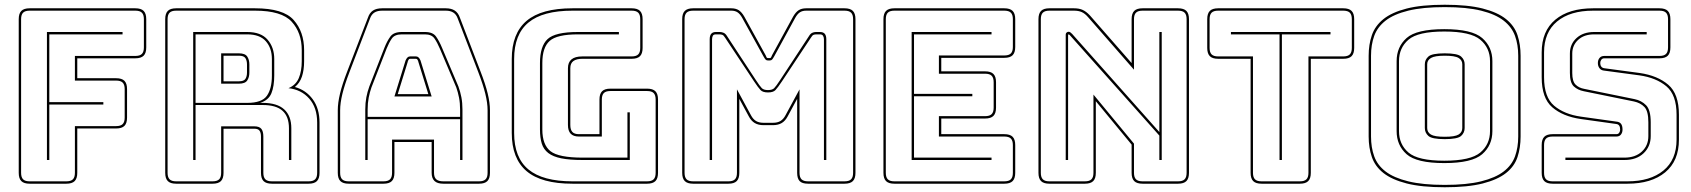

<svg xmlns="http://www.w3.org/2000/svg" viewBox="-20 -765 7133 810"><path d="M105 10Q81 10 70 -1Q59 -12 59 -36V-684Q59 -708 70 -719Q81 -730 105 -730H551Q575 -730 586 -719Q597 -708 597 -684V-565Q597 -541 586 -530Q575 -519 551 -519H306V-435H470Q494 -435 505 -424Q516 -413 516 -389V-269Q516 -245 505 -234Q494 -223 470 -223H306V-36Q306 -12 295 -1Q284 10 260 10ZM260 0Q279 0 287.5 -8.5Q296 -17 296 -36V-233H470Q489 -233 497.5 -241.5Q506 -250 506 -269V-389Q506 -408 497.5 -416.5Q489 -425 470 -425H296V-529H551Q570 -529 578.5 -537.5Q587 -546 587 -565V-684Q587 -703 578.5 -711.5Q570 -720 551 -720H105Q86 -720 77.5 -711.5Q69 -703 69 -684V-36Q69 -17 77.5 -8.5Q86 0 105 0ZM178 -90V-630H497V-620H188V-334H416V-324H188V-90Z M1023 -620H805V-331H1023Q1085 -331 1106 -361Q1127 -391 1127 -446V-516Q1127 -562 1101.5 -591Q1076 -620 1023 -620ZM913 -540H988Q1014 -540 1023 -526.5Q1032 -513 1032 -493V-459Q1032 -439 1023 -425.5Q1014 -412 988 -412H913ZM988 -530H923V-422H988Q1009 -422 1015.5 -432.5Q1022 -443 1022 -459V-493Q1022 -509 1015.5 -519.5Q1009 -530 988 -530ZM805 -90H795V-630H1023Q1081 -630 1109 -597.5Q1137 -565 1137 -516V-447Q1137 -401 1125 -371.5Q1113 -342 1077 -331H1088Q1149 -331 1179 -303.5Q1209 -276 1209 -224V-90H1199V-224Q1199 -273 1172 -297.5Q1145 -322 1088 -322H805ZM877 0Q896 0 904.5 -8.5Q913 -17 913 -36V-232H1053Q1074 -232 1082.5 -221.5Q1091 -211 1091 -189V-36Q1091 -17 1099.5 -8.5Q1108 0 1127 0H1282Q1301 0 1309.5 -8.5Q1318 -17 1318 -36V-248Q1318 -311 1284.5 -349Q1251 -387 1197 -393Q1228 -406 1240.5 -435.5Q1253 -465 1253 -507V-553Q1253 -627 1210.5 -673.5Q1168 -720 1056 -720H723Q704 -720 695.5 -711.5Q687 -703 687 -684V-36Q687 -17 695.5 -8.5Q704 0 723 0ZM877 10H723Q699 10 688 -1Q677 -12 677 -36V-684Q677 -708 688 -719Q699 -730 723 -730H1056Q1175 -730 1219 -680.5Q1263 -631 1263 -553V-507Q1263 -470 1254 -442.5Q1245 -415 1224 -398Q1271 -385 1299.5 -346Q1328 -307 1328 -248V-36Q1328 -12 1317 -1Q1306 10 1282 10H1127Q1103 10 1092 -1Q1081 -12 1081 -36V-189Q1081 -205 1075 -213.5Q1069 -222 1053 -222H923V-36Q923 -12 912 -1Q901 10 877 10Z M1531 -303V-272H1921V-303Q1921 -330 1916.5 -353Q1912 -376 1905 -396L1836 -559Q1825 -585 1813 -602.5Q1801 -620 1773 -620H1675Q1645 -620 1633 -602.5Q1621 -585 1611 -560L1547 -396Q1540 -376 1535.5 -353Q1531 -330 1531 -303ZM1691 -510Q1695 -519 1699.5 -523Q1704 -527 1710 -527H1735Q1741 -527 1745.5 -523Q1750 -519 1754 -510L1801 -358H1644ZM1744 -507 1745 -506Q1743 -510 1741 -513.5Q1739 -517 1735 -517H1710Q1706 -517 1704 -513.5Q1702 -510 1700 -506L1701 -507L1658 -368H1787ZM1921 -90V-262H1531V-90H1521V-303Q1521 -331 1525.5 -354.5Q1530 -378 1538 -400L1602 -564Q1613 -592 1627 -611Q1641 -630 1675 -630H1773Q1806 -630 1819.5 -611Q1833 -592 1845 -563L1914 -400Q1922 -378 1926.5 -354.5Q1931 -331 1931 -303V-90ZM1634 -36V-176H1811V-36Q1811 -17 1820.5 -8.5Q1830 0 1850 0H2001Q2020 0 2028.5 -8.5Q2037 -17 2037 -36V-300Q2037 -330 2027.5 -369Q2018 -408 1998 -460L1911 -687Q1905 -704 1892.5 -712Q1880 -720 1861 -720H1592Q1572 -720 1559.5 -712Q1547 -704 1541 -687L1454 -460Q1434 -408 1424.5 -369Q1415 -330 1415 -300V-36Q1415 -17 1423.5 -8.5Q1432 0 1451 0H1598Q1617 0 1625.5 -8.5Q1634 -17 1634 -36ZM1451 10Q1427 10 1416 -1Q1405 -12 1405 -36V-300Q1405 -331 1414.5 -370.5Q1424 -410 1445 -464L1532 -690Q1539 -711 1553.5 -720.5Q1568 -730 1592 -730H1861Q1884 -730 1898.5 -720.5Q1913 -711 1920 -691L2007 -464Q2028 -410 2037.5 -370.5Q2047 -331 2047 -300V-36Q2047 -12 2036 -1Q2025 10 2001 10H1850Q1825 10 1813 -1.5Q1801 -13 1801 -36V-166H1644V-36Q1644 -12 1633 -1Q1622 10 1598 10Z M2395 10Q2264 10 2201.5 -43Q2139 -96 2139 -204V-516Q2139 -624 2201.5 -677Q2264 -730 2395 -730H2645Q2669 -730 2680 -719Q2691 -708 2691 -684V-563Q2691 -539 2680 -528Q2669 -517 2645 -517H2437Q2412 -517 2399 -507.5Q2386 -498 2386 -477V-238Q2386 -218 2394.5 -208.5Q2403 -199 2422 -199H2509V-345Q2509 -369 2520 -380Q2531 -391 2555 -391H2710Q2734 -391 2745 -380Q2756 -369 2756 -345V-36Q2756 -12 2745 -1Q2734 10 2710 10ZM2710 0Q2729 0 2737.5 -8.5Q2746 -17 2746 -36V-345Q2746 -364 2737.5 -372.5Q2729 -381 2710 -381H2555Q2536 -381 2527.5 -372.5Q2519 -364 2519 -345V-189H2422Q2399 -189 2387.5 -201Q2376 -213 2376 -238V-477Q2376 -502 2391 -514.5Q2406 -527 2437 -527H2645Q2664 -527 2672.5 -535.5Q2681 -544 2681 -563V-684Q2681 -703 2672.5 -711.5Q2664 -720 2645 -720H2395Q2270 -720 2209.5 -670Q2149 -620 2149 -516V-204Q2149 -100 2209.5 -50Q2270 0 2395 0ZM2438 -90Q2383 -90 2348 -97Q2313 -104 2293 -119.5Q2273 -135 2265.5 -159.5Q2258 -184 2258 -219V-499Q2258 -570 2290 -600Q2322 -630 2418 -630H2591V-620H2418Q2330 -620 2299 -592.5Q2268 -565 2268 -499V-219Q2268 -154 2302.5 -127Q2337 -100 2438 -100H2627V-291H2637V-90Z M3220 -385Q3238 -385 3246 -393Q3254 -401 3271 -427L3393 -613Q3399 -623 3406.5 -626.5Q3414 -630 3422 -630H3439Q3453 -630 3459.5 -622.5Q3466 -615 3466 -599V-90H3456V-599Q3456 -607 3452.5 -613.5Q3449 -620 3439 -620H3424Q3417 -620 3412 -618Q3407 -616 3401 -606L3279 -422Q3261 -395 3251.5 -385Q3242 -375 3220 -375Q3198 -375 3188.5 -385Q3179 -395 3161 -422L3039 -606Q3033 -616 3027.5 -618Q3022 -620 3015 -620H3000Q2990 -620 2987 -613.5Q2984 -607 2984 -599V-90H2974V-599Q2974 -615 2980.5 -622.5Q2987 -630 3000 -630H3017Q3025 -630 3033 -626.5Q3041 -623 3047 -613L3169 -427Q3186 -401 3194 -393Q3202 -385 3220 -385ZM3053 0Q3072 0 3080.5 -8.5Q3089 -17 3089 -36V-388L3148 -279Q3157 -262 3169.5 -254.5Q3182 -247 3201 -247H3241Q3260 -247 3272.5 -254.5Q3285 -262 3294 -279L3353 -388V-36Q3353 -17 3361.5 -8.5Q3370 0 3389 0H3543Q3562 0 3570.5 -8.5Q3579 -17 3579 -36V-684Q3579 -703 3570.5 -711.5Q3562 -720 3543 -720H3381Q3365 -720 3354.5 -713Q3344 -706 3335 -690L3246 -527Q3241 -518 3237.5 -514Q3234 -510 3228 -510H3219Q3213 -510 3209.5 -514Q3206 -518 3201 -527L3111 -690Q3102 -706 3091.5 -713Q3081 -720 3065 -720H2904Q2885 -720 2876.5 -711.5Q2868 -703 2868 -684V-36Q2868 -17 2876.5 -8.5Q2885 0 2904 0ZM3053 10H2904Q2880 10 2869 -1Q2858 -12 2858 -36V-684Q2858 -708 2869 -719Q2880 -730 2904 -730H3065Q3084 -730 3096.5 -722Q3109 -714 3120 -695L3210 -532Q3212 -528 3213.5 -524Q3215 -520 3219 -520H3228Q3232 -520 3233.5 -524Q3235 -528 3237 -532L3326 -695Q3337 -714 3349.5 -722Q3362 -730 3381 -730H3543Q3567 -730 3578 -719Q3589 -708 3589 -684V-36Q3589 -12 3578 -1Q3567 10 3543 10H3389Q3364 10 3353.5 -1Q3343 -12 3343 -36V-348L3303 -274Q3293 -255 3278 -246Q3263 -237 3241 -237H3201Q3179 -237 3164 -246Q3149 -255 3139 -274L3099 -348V-36Q3099 -12 3088 -1Q3077 10 3053 10Z M3753 10Q3729 10 3718 -1Q3707 -12 3707 -36V-684Q3707 -708 3718 -719Q3729 -730 3753 -730H4217Q4241 -730 4252 -719Q4263 -708 4263 -684V-567Q4263 -543 4252 -532Q4241 -521 4217 -521H3951V-464H4136Q4160 -464 4171 -453Q4182 -442 4182 -418V-311Q4182 -287 4171 -276Q4160 -265 4136 -265H3951V-199H4217Q4241 -199 4252 -188Q4263 -177 4263 -153V-36Q4263 -12 4252 -1Q4241 10 4217 10ZM4217 0Q4236 0 4244.5 -8.5Q4253 -17 4253 -36V-153Q4253 -172 4244.5 -180.5Q4236 -189 4217 -189H3941V-275H4136Q4155 -275 4163.5 -283.5Q4172 -292 4172 -311V-418Q4172 -437 4163.5 -445.5Q4155 -454 4136 -454H3941V-531H4217Q4236 -531 4244.5 -539.5Q4253 -548 4253 -567V-684Q4253 -703 4244.5 -711.5Q4236 -720 4217 -720H3753Q3734 -720 3725.5 -711.5Q3717 -703 3717 -684V-36Q3717 -17 3725.5 -8.5Q3734 0 3753 0ZM4163 -100V-90H3826V-630H4163V-620H3836V-369H4082V-359H3836V-100Z M4503 -622 4871 -208V-630H4881V-90H4871V-193L4493 -617Q4492 -618 4490.5 -619Q4489 -620 4488 -620Q4487 -620 4486.5 -619Q4486 -618 4486 -617V-90H4476V-619Q4476 -625 4480 -628Q4484 -631 4488 -631Q4492 -631 4495 -629Q4498 -627 4503 -622ZM4557 0Q4576 0 4584.5 -8.5Q4593 -17 4593 -36V-366L4764 -159V-36Q4764 -17 4772.5 -8.5Q4781 0 4800 0H4950Q4969 0 4977.5 -8.5Q4986 -17 4986 -36V-684Q4986 -703 4977.5 -711.5Q4969 -720 4950 -720H4800Q4781 -720 4772.5 -711.5Q4764 -703 4764 -684V-471L4570 -693Q4557 -708 4543.5 -714Q4530 -720 4511 -720H4407Q4388 -720 4379.5 -711.5Q4371 -703 4371 -684V-36Q4371 -17 4379.5 -8.5Q4388 0 4407 0ZM4557 10H4407Q4383 10 4372 -1Q4361 -12 4361 -36V-684Q4361 -708 4372 -719Q4383 -730 4407 -730H4511Q4533 -730 4548 -723Q4563 -716 4578 -700L4754 -499V-684Q4754 -708 4765 -719Q4776 -730 4800 -730H4950Q4974 -730 4985 -719Q4996 -708 4996 -684V-36Q4996 -12 4985 -1Q4974 10 4950 10H4800Q4776 10 4765 -1Q4754 -12 4754 -36V-155L4603 -338V-36Q4603 -12 4592 -1Q4581 10 4557 10Z M5302 10Q5278 10 5267 -1Q5256 -12 5256 -36V-517H5119Q5095 -517 5084 -528Q5073 -539 5073 -563V-684Q5073 -708 5084 -719Q5095 -730 5119 -730H5647Q5671 -730 5682 -719Q5693 -708 5693 -684V-563Q5693 -539 5682 -528Q5671 -517 5647 -517H5510V-36Q5510 -12 5499 -1Q5488 10 5464 10ZM5464 0Q5483 0 5491.5 -8.5Q5500 -17 5500 -36V-527H5647Q5666 -527 5674.5 -535.5Q5683 -544 5683 -563V-684Q5683 -703 5674.5 -711.5Q5666 -720 5647 -720H5119Q5100 -720 5091.5 -711.5Q5083 -703 5083 -684V-563Q5083 -544 5091.5 -535.5Q5100 -527 5119 -527H5266V-36Q5266 -17 5274.5 -8.5Q5283 0 5302 0ZM5378 -90V-620H5173V-630H5593V-620H5388V-90Z M6395 -530V-189Q6395 -142 6382 -102.5Q6369 -63 6333.5 -35Q6298 -7 6235.5 9Q6173 25 6075 25Q5977 25 5914.5 9Q5852 -7 5816.5 -35Q5781 -63 5767.5 -102.5Q5754 -142 5754 -189V-530Q5754 -577 5767.5 -616.5Q5781 -656 5816.5 -684.5Q5852 -713 5914.5 -729Q5977 -745 6075 -745Q6173 -745 6235.5 -729Q6298 -713 6333.5 -684.5Q6369 -656 6382 -616.5Q6395 -577 6395 -530ZM6385 -189V-530Q6385 -576 6371.5 -613.5Q6358 -651 6323.5 -678Q6289 -705 6228.5 -720Q6168 -735 6075 -735Q5982 -735 5921 -720Q5860 -705 5825.5 -678Q5791 -651 5777.5 -613.5Q5764 -576 5764 -530V-189Q5764 -143 5777.5 -105.5Q5791 -68 5825.5 -41.5Q5860 -15 5921 0Q5982 15 6075 15Q6168 15 6228.5 0Q6289 -15 6323.5 -41.5Q6358 -68 6371.5 -105.5Q6385 -143 6385 -189ZM6276 -212Q6276 -152 6233 -114.5Q6190 -77 6073 -77Q5956 -77 5914 -114.5Q5872 -152 5872 -212V-507Q5872 -567 5914 -604.5Q5956 -642 6073 -642Q6190 -642 6233 -604.5Q6276 -567 6276 -507ZM5882 -212Q5882 -156 5922 -121.5Q5962 -87 6073 -87Q6184 -87 6225 -121.5Q6266 -156 6266 -212V-507Q6266 -563 6225 -597.5Q6184 -632 6073 -632Q5962 -632 5922 -597.5Q5882 -563 5882 -507ZM5991 -225V-494Q5991 -513 6006 -526.5Q6021 -540 6075 -540Q6129 -540 6144 -526.5Q6159 -513 6159 -494V-225Q6159 -205 6144 -191.5Q6129 -178 6075 -178Q6021 -178 6006 -191.5Q5991 -205 5991 -225ZM6001 -494V-225Q6001 -207 6016.5 -197.5Q6032 -188 6075 -188Q6118 -188 6133.5 -197.5Q6149 -207 6149 -225V-494Q6149 -511 6133.5 -520.5Q6118 -530 6075 -530Q6033 -530 6017 -520.5Q6001 -511 6001 -494Z M7063 -176Q7063 -86 7005 -38Q6947 10 6846 10H6530Q6506 10 6495 -1Q6484 -12 6484 -36V-153Q6484 -177 6495 -188Q6506 -199 6530 -199H6799Q6807 -199 6811 -205Q6815 -211 6815 -218Q6815 -229 6811 -235Q6807 -241 6798 -242L6648 -263Q6573 -274 6528.5 -312.5Q6484 -351 6484 -439V-544Q6484 -634 6541.5 -682Q6599 -730 6701 -730H6981Q7005 -730 7016 -719Q7027 -708 7027 -684V-565Q7027 -541 7016 -530Q7005 -519 6981 -519H6748Q6740 -519 6735.5 -513Q6731 -507 6731 -499Q6731 -490 6735.5 -484Q6740 -478 6749 -477L6898 -457Q6973 -446 7018 -407.5Q7063 -369 7063 -281ZM6846 0Q6942 0 6997.5 -45.5Q7053 -91 7053 -176V-281Q7053 -365 7010 -401Q6967 -437 6897 -447L6748 -467Q6735 -468 6728 -477Q6721 -486 6721 -499Q6721 -512 6728 -520.5Q6735 -529 6748 -529H6981Q7000 -529 7008.5 -537.5Q7017 -546 7017 -565V-684Q7017 -703 7008.5 -711.5Q7000 -720 6981 -720H6701Q6604 -720 6549 -674.5Q6494 -629 6494 -544V-439Q6494 -355 6536.5 -319Q6579 -283 6649 -273L6799 -252Q6812 -251 6818.5 -243Q6825 -235 6825 -218Q6825 -206 6818.5 -197.5Q6812 -189 6799 -189H6530Q6511 -189 6502.5 -180.5Q6494 -172 6494 -153V-36Q6494 -17 6502.5 -8.5Q6511 0 6530 0ZM6927 -630V-620H6705Q6663 -620 6638 -597Q6613 -574 6613 -539V-457Q6613 -422 6627 -408Q6641 -394 6664 -390L6875 -347Q6905 -341 6924.5 -321Q6944 -301 6944 -249V-191Q6944 -147 6914 -118.5Q6884 -90 6833 -90H6584V-100H6833Q6879 -100 6906.5 -125.5Q6934 -151 6934 -191V-249Q6934 -296 6917.5 -313.5Q6901 -331 6873 -337L6662 -380Q6636 -385 6619.5 -400.5Q6603 -416 6603 -457V-539Q6603 -579 6631 -604.5Q6659 -630 6705 -630Z"/></svg>

Font: Bungee Outline
Style: Regular
Weight: 400
Designer: David Jonathan Ross
Foundry: David Jonathan Ross
Version: Version 1.001;PS 1.0;hotconv 1.0.72;makeotf.lib2.5.5900